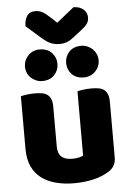

<svg xmlns="http://www.w3.org/2000/svg" viewBox="-62 -980 706 1041"><g transform="rotate(-5 291.0 -459.5)"><path d="M52 -479Q62 -482 83.5 -485Q105 -488 128 -488Q150 -488 167.5 -485Q185 -482 197 -473Q209 -464 215.5 -448.5Q222 -433 222 -408V-193Q222 -152 242 -134.5Q262 -117 300 -117Q323 -117 337.5 -121Q352 -125 360 -129V-479Q370 -482 391.5 -485Q413 -488 436 -488Q458 -488 475.5 -485Q493 -482 505 -473Q517 -464 523.5 -448.5Q530 -433 530 -408V-104Q530 -54 488 -29Q453 -7 404.5 4.5Q356 16 299 16Q245 16 199.5 4Q154 -8 121 -33Q88 -58 70 -97.5Q52 -137 52 -193ZM283 -859 378 -935Q411 -935 431.5 -917.5Q452 -900 452 -874Q452 -854 442.5 -840Q433 -826 406 -805L351 -763Q339 -754 323 -748.5Q307 -743 287 -743Q260 -743 238.5 -752Q217 -761 191 -784L110 -855Q110 -889 124.5 -910.5Q139 -932 170 -932Q190 -932 207.5 -923Q225 -914 257 -884ZM312 -637Q312 -672 335.5 -697.5Q359 -723 401 -723Q420 -723 436 -716Q452 -709 464 -697Q476 -685 482.5 -669.5Q489 -654 489 -637Q489 -602 464 -576.5Q439 -551 401 -551Q359 -551 335.5 -576.5Q312 -602 312 -637ZM88 -637Q88 -672 113 -697.5Q138 -723 175 -723Q217 -723 241 -697.5Q265 -672 265 -637Q265 -602 241 -576.5Q217 -551 175 -551Q157 -551 141 -558Q125 -565 113 -576.5Q101 -588 94.5 -603.5Q88 -619 88 -637Z"/></g></svg>

Font: Baloo Paaji
Style: Regular
Weight: 400
Designer: Shuchita Grover and Ek Type
Foundry: Ek Type
Version: Version 1.007;PS 1.000;hotconv 1.0.88;makeotf.lib2.5.647800